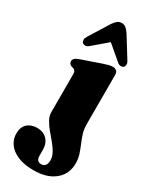

<svg xmlns="http://www.w3.org/2000/svg" viewBox="-279 -794 872 1089"><g transform="rotate(30 157.0 -249.0)"><path d="M285 -136.5Q285 -106 293.8 -78.5Q302.5 -51 313.8 -24.8Q325 1.5 333.8 28.5Q342.5 55.5 342.5 84Q342.5 155 291.8 196.8Q241 238.5 153.5 238.5Q91 238.5 49 220.2Q7 202 -13.8 172Q-34.5 142 -34.5 107Q-34.5 63.5 -10.2 41.5Q14 19.5 53.5 19.5Q94.5 19.5 118.5 45Q142.5 70.5 142.5 111.5V150Q142.5 169 150.8 178Q159 187 173.5 187Q191 187 200.2 175.8Q209.5 164.5 209.5 142Q209.5 117 196 93Q182.5 69 163 45.8Q143.5 22.5 123.8 -1Q104 -24.5 90.5 -48.8Q77 -73 77 -98.5V-344.5Q77 -360.5 72.5 -366.5Q68 -372.5 60 -376L49 -378.5Q39.5 -382.5 34.2 -388.2Q29 -394 29 -404.5Q29 -424.5 59.5 -435.5L193.5 -482Q214 -488.5 226.2 -491.8Q238.5 -495 253.5 -495Q267.5 -495 276.2 -486.2Q285 -477.5 285 -463.5ZM210.6 -644H131.2L265.3 -530Q276.6 -520.5 287.8 -520.8Q298.9 -521 305.8 -527.5Q311.5 -534 311.7 -544.8Q311.9 -555.5 303 -569L222 -699.5Q210.2 -716.5 198.9 -726Q187.5 -735.5 170.9 -735.5Q154.3 -735.5 142.8 -726Q131.2 -716.5 119.5 -699.5L38.5 -569Q29.6 -555.5 29.8 -544.8Q30 -534 35.7 -527.5Q42.9 -521 54.1 -520.8Q65.2 -520.5 76.6 -530Z"/></g></svg>

Font: Fraunces Black
Style: Regular
Weight: 900
Version: Version 1.000;[b76b70a41]